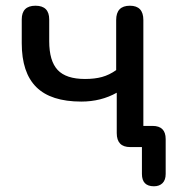

<svg xmlns="http://www.w3.org/2000/svg" viewBox="-20 -514 625 671"><path d="M518 137Q476 137 476 94V0H435Q388 0 388 -49V-190Q333 -159 264 -159Q158 -159 107 -209.5Q56 -260 56 -363V-446Q56 -494 104 -494Q152 -494 152 -446V-370Q152 -301 181.5 -269.5Q211 -238 277 -238Q311 -238 336.5 -245Q362 -252 386 -269V-444Q386 -494 434 -494Q481 -494 481 -444V-74H513Q559 -74 559 -28V94Q559 115 548 126Q537 137 518 137Z"/></svg>

Font: Chiron GoRound TC
Style: Regular
Weight: 400
Designer: Ryoko NISHIZUKA 西塚涼子 (kana, bopomofo & ideographs); Paul D. Hunt (Latin, Greek & Cyrillic); Sandoll Communications 산돌커뮤니
Foundry: Adobe
Version: Version 1.000;hotconv 1.1.1;makeotfexe 2.6.0